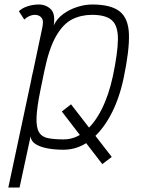

<svg xmlns="http://www.w3.org/2000/svg" viewBox="-20 -652 640 854"><path d="M477 46 435 78 255 -156 296 -188ZM390 -632Q473 -632 512 -601.5Q551 -571 553.5 -500Q556 -429 530 -305Q510 -210 471 -138Q432 -66 379 -26Q326 14 262 14Q224 14 191.5 8Q159 2 138.5 -11Q118 -24 116 -45L67 182H17L117 -287Q118 -293 119.5 -299.5Q121 -306 122 -313Q123 -318 124.5 -323.5Q126 -329 127 -334L169 -533Q170 -539 170.5 -544.5Q171 -550 171 -553Q171 -568 161 -577Q151 -586 134 -586Q123 -586 110.5 -580.5Q98 -575 88 -565L64 -602Q78 -616 102.5 -624Q127 -632 152 -632Q184 -632 205.5 -611.5Q227 -591 219 -539Q233 -569 261 -589.5Q289 -610 323.5 -621Q358 -632 390 -632ZM482 -313Q504 -418 504.5 -477.5Q505 -537 478 -561.5Q451 -586 389 -586Q341 -586 301 -566Q261 -546 229.5 -491.5Q198 -437 177 -335L160 -252Q144 -174 142.5 -129.5Q141 -85 153.5 -64Q166 -43 193.5 -37.5Q221 -32 263 -32Q314 -32 357 -67Q400 -102 432 -165.5Q464 -229 482 -313Z"/></svg>

Font: Victor Mono Thin
Style: Italic
Weight: 100
Italic angle: -12°
Monospace: yes
Designer: Rune Bjørnerås
Version: Version 1.561;gftools[0.9.30]